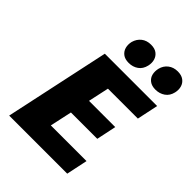

<svg xmlns="http://www.w3.org/2000/svg" viewBox="-250 -1012 1134 1134"><g transform="rotate(45 317.5 -444.5)"><path d="M521 0H36L177 -658H614L586 -525H336L251 -133H549ZM153 -271 180 -395H527L501 -271ZM315 -719Q283 -719 264.5 -733.5Q246 -748 240 -770.5Q234 -793 240 -819Q249 -851 273 -870Q297 -889 333 -889Q364 -889 382.5 -875Q401 -861 407.5 -838.5Q414 -816 408 -790Q400 -755 374.5 -737Q349 -719 315 -719ZM538 -719Q507 -719 488 -733.5Q469 -748 463.5 -770.5Q458 -793 464 -819Q472 -851 496.5 -870Q521 -889 556 -889Q587 -889 606 -875Q625 -861 631.5 -838.5Q638 -816 632 -790Q624 -755 598 -737Q572 -719 538 -719Z"/></g></svg>

Font: Ysabeau Black
Style: Italic
Weight: 900
Italic angle: -12°
Version: Version 2.000;gftools[0.9.27.dev2+g8671c4b]